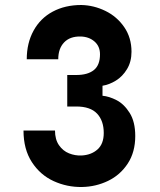

<svg xmlns="http://www.w3.org/2000/svg" viewBox="-20 -736 640 768"><path d="M74 -214H200Q200 -178 216 -155.1Q232 -132.2 256.1 -122.6Q280.2 -113 306 -114Q345.2 -116 370.1 -138.3Q395 -160.6 395 -204Q395 -253.2 368.2 -281.6Q341.4 -310 285 -310H249V-436H285Q330.8 -436 355.4 -455.7Q380 -475.4 380 -518.8Q380 -550.8 358.1 -569.9Q336.2 -589 303 -590Q259.8 -591 236.4 -566.3Q213 -541.6 213 -499H87Q87 -563.6 114.2 -613.3Q141.4 -663 190.9 -689.5Q240.4 -716 305 -716Q355 -715 401.3 -692.5Q447.6 -670 476.8 -627.7Q506 -585.4 506 -529Q506 -489.2 488.1 -459.6Q470.2 -430 443.7 -413.7Q417.2 -397.4 390 -393V-353Q416.8 -350.6 446.7 -335.1Q476.6 -319.6 498.8 -284.2Q521 -248.8 521 -192Q521 -127.6 491 -81.8Q461 -36 412.3 -12.5Q363.6 11 308 12Q248.4 13 194.7 -11.5Q141 -36 107.5 -87.5Q74 -139 74 -214Z"/></svg>

Font: Fliege Mono Thin
Style: Regular
Weight: 100
Version: Version 0.020;Glyphs 3.3 (3306)